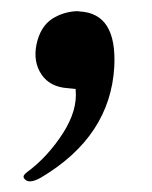

<svg xmlns="http://www.w3.org/2000/svg" viewBox="-20 -166 279 352"><path d="M119.6 -145.5C103 -144.5 87.9 -139.6 74.7 -130.9C60.5 -121.1 51.3 -105.5 46.9 -84.5C42.5 -63 45.9 -44.4 56.2 -29.3C66.4 -14.2 82.5 -5.9 103.5 -4.4H104L118.7 -2.9V-1C121.1 23.9 113.3 50.3 95.2 78.6C77.1 106.4 55.7 130.4 29.8 149.4C23.9 153.8 22 157.2 23.9 160.6C29.3 168.9 39.6 168.5 55.7 159.2C140.1 108.9 184.6 41.5 189.5 -43.5C192.9 -108.9 171.9 -142.6 126 -145C124 -145.5 122.1 -145.5 119.6 -145.5Z"/></svg>

Font: Gandom
Style: Regular
Weight: 400
Foundry: DejaVu fonts team - Redesigned by Saber Rastikerdar - Based on Samim Font
Version: Version 0.8